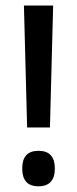

<svg xmlns="http://www.w3.org/2000/svg" viewBox="-20 -659 277 690"><path d="M159.5 -201H77.5L66 -639H171ZM118.5 10.5Q88.5 10.5 74.2 -5.8Q60 -22 60 -51V-56Q60 -85 74.2 -101Q88.5 -117 118.5 -117Q148 -117 162.5 -101Q177 -85 177 -56V-51Q177 -22 162.5 -5.8Q148 10.5 118.5 10.5Z"/></svg>

Font: Anek Tamil Medium
Style: Regular
Weight: 500
Designer: Aadarsh Rajan (Tamil), Yesha Goshar (Latin)
Foundry: Ek Type
Version: Version 1.003